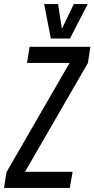

<svg xmlns="http://www.w3.org/2000/svg" viewBox="-49 -932 468 952"><path d="M-29 0 -17 -78 296 -620H85L98 -700H399L387 -620L75 -80H311L297 0ZM386 -912 298 -741H203L170 -912H239L258 -789L317 -912Z"/></svg>

Font: Georama Condensed Medium
Style: Italic
Weight: 500
Width: 3
Italic angle: -9°
Designer: Jean-Baptiste Levee
Foundry: Production Type
Version: Version 1.000